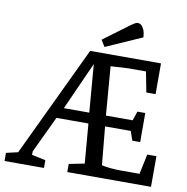

<svg xmlns="http://www.w3.org/2000/svg" viewBox="-99 -922 981 1009"><g transform="rotate(10 392.0 -418.0)"><path d="M-8.7 0V-43.4L76.1 -62.9L44.2 -37.4L334 -648H712L712.1 -483.8H662.7L641.6 -592.6H547.6L453.8 -587.3L474.6 -327.6H617.3L634 -376.8H675.9L676.1 -221.6H634.2L617.1 -270.8H480.1L499.3 -67.3Q515.7 -62.6 544.6 -59.7Q573.4 -56.9 601.7 -56.9H701.6L724.2 -163.6H773.1L772.9 0H326.3L326.1 -43.2L408.8 -59.9L391.3 -270.6H220.6L128.3 -75.4L128 -57.1L201.8 -41.4V0ZM250.1 -327.6H385.8L364.8 -583.3ZM404.6 -681.4 382.8 -716.3 513.9 -813.6Q526.9 -823.3 537.3 -829.7Q547.7 -836.1 555.5 -836.1Q565.6 -836.1 574.2 -828.8Q582.9 -821.6 589.4 -806.2Q595.9 -790.9 597.6 -766.7Z"/></g></svg>

Font: Faustina Light
Style: Regular
Weight: 300
Designer: Alfonso Garcia
Foundry: http://www.omnibus-type.com
Version: Version 1.200